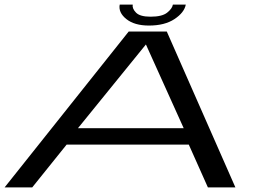

<svg xmlns="http://www.w3.org/2000/svg" viewBox="-20 -814 1154 834"><path d="M0 0 539 -677H704.5L1002.5 0H883L800 -186H269.5L120 0ZM318.5 -257H778L614 -620.5H613.5ZM627 -703Q564 -703 528.8 -731.2Q493.5 -759.5 500 -794H556.5Q553.5 -777 570.8 -759.2Q588 -741.5 634 -741.5Q684 -741.5 706 -759Q728 -776.5 731 -794H787Q780.5 -759.5 738 -731.2Q695.5 -703 627 -703Z"/></svg>

Font: Anybody UltraExpanded Regular
Style: Italic
Weight: 400
Width: 9
Italic angle: -10°
Designer: Tyler Finck
Foundry: Etcetera Type Company
Version: Version 1.010; ttfautohint (v1.8.3) -l 8 -r 50 -G 200 -x 14 